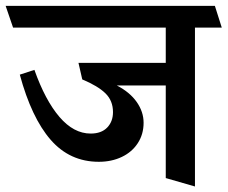

<svg xmlns="http://www.w3.org/2000/svg" viewBox="-45 -600 792 668"><path d="M23.9 -340.3 74.7 -356.9Q112.3 -251 161.9 -193.1Q211.4 -135.3 270.5 -135.3Q307.6 -135.3 327.9 -156.2Q348.1 -177.2 348.1 -210Q348.1 -249.5 322 -275.1Q295.9 -300.8 241.2 -323.7L228 -381.3H531.7V-503.9H0.5L-25.4 -579.6H702.6L726.6 -503.9H633.3V48.8L531.7 19.5V-302.7H361.3Q406.7 -279.3 430.7 -245.1Q454.6 -210.9 454.6 -172.9Q454.6 -132.8 434.3 -101.8Q414.1 -70.8 378.7 -54Q343.3 -37.1 298.8 -37.1Q197.8 -37.1 131.1 -113.8Q64.5 -190.4 23.9 -340.3Z"/></svg>

Font: Vesper Libre Medium
Style: Regular
Weight: 500
Designer: Robert Keller & Kimya Gandhi
Foundry: Mota Italic
Version: Version 1.058